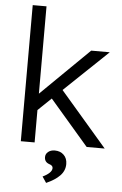

<svg xmlns="http://www.w3.org/2000/svg" viewBox="-62 -783 662 1040"><g transform="rotate(5 269.0 -263.5)"><path d="M73 0V-740H148V-265L410 -522H511L274 -296L529 0H431L220 -245L148 -176V0ZM229 213 207 180Q229 170 243 157Q257 144 257 130Q257 116 237 110Q211 101 211 74Q211 57 225 45.5Q239 34 261 34Q291 34 310 52.5Q329 71 329 102Q329 138 303 165Q277 192 229 213Z"/></g></svg>

Font: Lexend Light
Style: Regular
Weight: 300
Designer: Bonnie Shaver-Troup, Thomas Jockin
Foundry: Lexend
Version: Version 1.007; ttfautohint (v1.8.3)